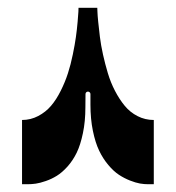

<svg xmlns="http://www.w3.org/2000/svg" viewBox="-20 -474 452 494"><path d="M51.3 0Q61.3 0 72 -1.5Q82.7 -3 97.7 -8.2Q112.7 -13.3 126.2 -21.7Q139.7 -30 153.5 -45.3Q167.3 -60.7 177.2 -80.8Q187 -101 193.3 -131.2Q199.7 -161.3 199.7 -198L200 -232Q200 -234.7 201.8 -236.5Q203.7 -238.3 206.3 -238.3Q209 -238.3 210.8 -236.5Q212.7 -234.7 212.7 -232V-204.7Q212.7 -168 219 -137.3Q225.3 -106.7 235.2 -86.2Q245 -65.7 258.7 -49.5Q272.3 -33.3 286 -24.3Q299.7 -15.3 314.5 -9.5Q329.3 -3.7 340.3 -1.8Q351.3 0 361 0H375.7V-165.3Q353.3 -165.3 334 -175.2Q314.7 -185 301 -201.7Q287.3 -218.3 276 -240Q264.7 -261.7 257.5 -285.7Q250.3 -309.7 245 -333.7Q239.7 -357.7 237 -379.3Q234.3 -401 232.7 -417.7Q231 -434.3 230.7 -444L230.3 -454H182Q182 -450.3 181.7 -443.8Q181.3 -437.3 179.7 -417.7Q178 -398 175.3 -378.8Q172.7 -359.7 167.3 -333.7Q162 -307.7 154.8 -285.5Q147.7 -263.3 136.3 -240.5Q125 -217.7 111.3 -201.7Q97.7 -185.7 78.3 -175.5Q59 -165.3 36.7 -165.3V0Z"/></svg>

Font: Jomhuria
Style: Regular
Weight: 400
Designer: Arabic design by Kourosh Beigpour, Latin design by Eben Sorkin, engineering by Lasse Fister and Khaled Hosney
Version: Version 1.0000